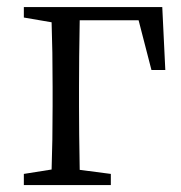

<svg xmlns="http://www.w3.org/2000/svg" viewBox="-20 -534 523 554"><path d="M379.9 -475.6H210Q208 -364.3 208 -283.2V-227.5Q208 -155.3 210 -43.9L299.8 -32.2V0H48.8V-32.2L128.9 -44.9Q131.8 -127 131.8 -227.5V-283.2Q131.8 -387.7 128.9 -469.7L48.8 -483.4V-513.7H448.2L457 -332H417Z"/></svg>

Font: GenYoMin JP Regular
Style: Regular
Weight: 400
Version: Version 1.001;PS 1;hotconv 16.6.51;makeotf.lib2.5.65220 DEVE